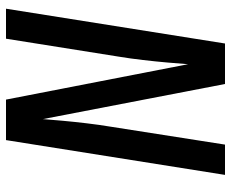

<svg xmlns="http://www.w3.org/2000/svg" viewBox="-85 -685 770 640"><g transform="rotate(-90 300.0 -365.0)"><path d="M37 0 153 -730H288L406 -123Q408 -151 411.5 -191Q415 -231 420 -274Q425 -317 431 -353L491 -730H591L475 0H340L223 -607Q221 -580 217.5 -541.5Q214 -503 209 -461Q204 -419 198 -383L138 0Z"/></g></svg>

Font: NKDuy Mono SemiBold
Style: Italic
Weight: 600
Italic angle: -9°
Monospace: yes
Designer: NKDuy
Foundry: NKDuy
Version: Version 2.251; ttfautohint (v1.8.4.7-5d5b)